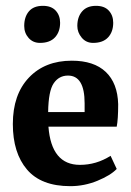

<svg xmlns="http://www.w3.org/2000/svg" viewBox="-20 -630 448 658"><path d="M221 8Q121 8 72.5 -49Q24 -106 24 -205Q24 -306 79 -364Q134 -422 226 -422Q302 -422 342.5 -383.5Q383 -345 385 -273Q385 -221 380 -196H146Q156 -65 254 -65Q310 -65 359 -96L380 -51Q359 -29 314 -10.5Q269 8 221 8ZM213 -371Q182 -371 164 -344.5Q146 -318 145 -246H270V-276Q270 -371 213 -371ZM117 -483Q93 -483 78 -500Q63 -517 63 -541Q63 -572 79 -591Q95 -610 127 -610Q156 -610 171 -593.5Q186 -577 186 -552Q186 -521 168.5 -502Q151 -483 117 -483ZM299 -483Q275 -483 260 -501Q245 -519 245 -541Q245 -572 261.5 -591Q278 -610 309 -610Q338 -610 353 -593.5Q368 -577 368 -552Q368 -521 350.5 -502Q333 -483 299 -483Z"/></svg>

Font: Aikya
Style: Bold
Weight: 700
Designer: Neelakash Kshetrimayum (Latin subset based on Merriweather by Eben Sorkin)
Foundry: Brand New Type
Version: Version 1.00 b005